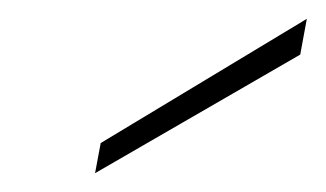

<svg xmlns="http://www.w3.org/2000/svg" viewBox="-20 -770 346 204"><path d="M306 -750 299 -712 81 -586 87 -618Z"/></svg>

Font: Albert Sans ExtraLight
Style: Italic
Weight: 250
Italic angle: -11.25°
Designer: Andreas Rasmussen
Foundry: a.Foundry
Version: Version 1.025